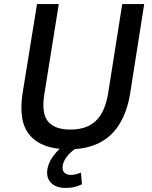

<svg xmlns="http://www.w3.org/2000/svg" viewBox="-20 -725 745 944"><path d="M319 9Q250 9 202 -9Q154 -27 125.5 -61.5Q97 -96 89 -146Q81 -196 90 -260L162 -705H269L198 -262Q183 -169 215.5 -128.5Q248 -88 326 -88Q407 -88 452 -131.5Q497 -175 512 -268L581 -705H689L620 -266Q605 -174 565.5 -112Q526 -50 464 -20.5Q402 9 319 9ZM304 199Q255 199 230 173Q205 147 214 101Q223 62 255 25.5Q287 -11 334 -36L362 0Q348 7 332.5 20Q317 33 305.5 49.5Q294 66 289 85Q284 112 296 123.5Q308 135 328 135Q340 135 352 132Q364 129 378 124L383 181Q367 189 348 194Q329 199 304 199Z"/></svg>

Font: Nunito Sans 7pt SemiCondensed SemiBold
Style: Italic
Weight: 600
Width: 4
Italic angle: -9°
Designer: Vernon Adams
Foundry: Vernon Adams
Version: Version 3.101;gftools[0.9.27]